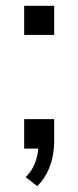

<svg xmlns="http://www.w3.org/2000/svg" viewBox="-20 -510 269 659"><path d="M108 129 68 98Q85 81 94 63Q103 45 107.5 25Q112 5 112 -15L131 0H63V-101H166V-26Q166 3 160 30.5Q154 58 141.5 83Q129 108 108 129ZM63 -390V-490H166V-390Z"/></svg>

Font: Nunito Sans 10pt SemiCondensed
Style: Regular
Weight: 400
Width: 4
Designer: Vernon Adams
Foundry: Vernon Adams
Version: Version 3.101;gftools[0.9.27]